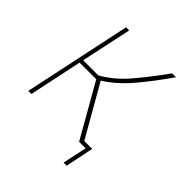

<svg xmlns="http://www.w3.org/2000/svg" viewBox="-177 -638 873 873"><g transform="rotate(45 259.5 -201.0)"><path d="M369 117 394 0H356V-19H417L389 117ZM25 0 135 -519H155L103 -275H200Q265 -311 319.5 -375Q374 -439 431 -519H456Q395 -431 340.5 -367.5Q286 -304 225 -266L377 0H352L206 -256H99L45 0Z"/></g></svg>

Font: Raleway Thin
Style: Italic
Weight: 100
Italic angle: -12°
Designer: Matt McInerney, Pablo Impallari, Rodrigo Fuenzalida
Foundry: Matt McInerney, Pablo Impallari, Rodrigo Fuenzalida
Version: Version 4.026